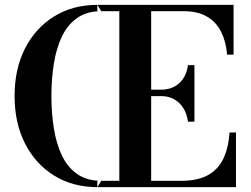

<svg xmlns="http://www.w3.org/2000/svg" viewBox="-20 -770 1034 790"><path d="M396.5 -724ZM191.5 -375Q191.5 -446.5 201.8 -509.5Q212 -572.5 235.2 -620.8Q258.5 -669 298.2 -696.5Q338 -724 396.5 -724L381 -750Q279.5 -750 202.8 -702.5Q126 -655 83 -570.8Q40 -486.5 40 -375Q40 -264 83 -179.5Q126 -95 202.8 -47.5Q279.5 0 381 0L396.5 -26Q338 -26 298.2 -53.5Q258.5 -81 235.2 -129.2Q212 -177.5 201.8 -240.5Q191.5 -303.5 191.5 -375ZM380.5 0V-26H471V-724H380.5V-750H941V-545H914.5Q910 -598.5 890 -638.8Q870 -679 832 -701.5Q794 -724 735.5 -724H602V-26H725.5Q793.5 -26 835.8 -49.5Q878 -73 899 -117.2Q920 -161.5 924.5 -225H951V0ZM753.5 -269.5Q749 -303 733.5 -326.5Q718 -350 694.8 -362.5Q671.5 -375 643 -374.5H583.5V-401H643Q671.5 -401 694.8 -412.2Q718 -423.5 733.5 -446Q749 -468.5 753.5 -502H780V-269.5Z"/></svg>

Font: Bodoni Moda 9pt SemiBold
Style: Regular
Weight: 600
Designer: Owen Earl
Foundry: indestructible type
Version: Version 2.005